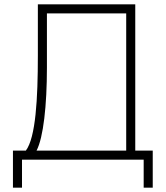

<svg xmlns="http://www.w3.org/2000/svg" viewBox="-20 -740 768 890"><path d="M40 130H82V0H646V130H688V-42H607V-720H155.5V-482.5C155.5 -282 145.5 -103 100 -42H40ZM149.5 -42C181 -102 197.5 -251 197.5 -427V-678H565V-42Z"/></svg>

Font: Vela Sans ExtLt
Style: Regular
Weight: 200
Designer: Principal design: Mikhail Sharanda - project Manrope.
Design modification: Ravid Balaliev
Foundry: Mikhail Sharanda
Version: Version 1.001